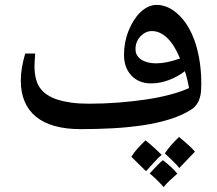

<svg xmlns="http://www.w3.org/2000/svg" viewBox="-20 -528 888 785"><path d="M311 0Q189 0 127 -51Q65 -102 65 -199Q65 -223 69.5 -250.5Q74 -278 83 -309H124Q123 -296 122 -283Q121 -270 121 -259Q121 -200 143.5 -168.5Q166 -137 214 -121Q239 -113 271 -108.5Q303 -104 343 -104Q403 -104 462 -108.5Q521 -113 575.5 -121Q630 -129 675 -141Q720 -153 753 -168Q750 -184 746 -201.5Q742 -219 736 -237Q706 -214 670 -200.5Q634 -187 597 -187Q548 -187 517.5 -219Q487 -251 487 -304Q487 -356 506 -403Q525 -450 554 -478Q586 -508 620 -508Q668 -508 711 -467Q754 -426 779 -352Q791 -314 797 -272.5Q803 -231 803 -186Q803 -174 802 -156.5Q801 -139 794 -119.5Q787 -100 768 -84Q729 -58 677.5 -41.5Q626 -25 565.5 -16Q505 -7 440.5 -3.5Q376 0 311 0ZM618 -269Q639 -269 664 -274Q689 -279 716 -289Q693 -345 663.5 -373Q634 -401 601 -401Q575 -401 554.5 -379.5Q534 -358 534 -327Q534 -300 557.5 -284.5Q581 -269 618 -269ZM712 32Q734 50 750.5 65Q767 80 777 92Q763 107 746.5 124Q730 141 713 159Q706 149 691 134.5Q676 120 654 99Q676 66 712 32ZM575 46Q594 61 610.5 76Q627 91 641 105Q627 117 611.5 134Q596 151 577 172Q562 157 547 142.5Q532 128 517 113Q528 95 543 78.5Q558 62 575 46ZM646 127Q683 155 705 182Q689 196 674.5 209.5Q660 223 649 237Q628 212 592 181Q611 160 624.5 146.5Q638 133 646 127Z"/></svg>

Font: Noto Naskh Arabic SemiBold
Style: Regular
Weight: 600
Designer: Monotype Design Team, David Williams, Mohamad Dakak and Nizar Qandah
Foundry: Monotype Imaging Inc.
Version: Version 2.016